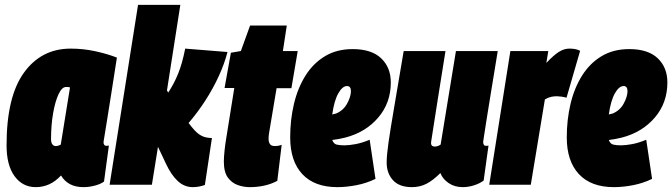

<svg xmlns="http://www.w3.org/2000/svg" viewBox="-20 -760 2766 790"><path d="M323 10Q260 10 231 -38Q187 10 127 10Q73 10 40 -35Q7 -80 7 -162Q7 -362 78.5 -461Q150 -560 271 -560Q323 -560 373 -549Q423 -538 461 -523Q446 -426 436 -363Q426 -300 420 -262.5Q414 -225 411 -207Q408 -189 407 -182.5Q406 -176 406 -175Q406 -160 418 -160Q420 -160 423 -160.5Q426 -161 428 -161L408 -13Q395 -3 371 3.5Q347 10 323 10ZM230 -165 268 -400Q263 -402 259 -402Q255 -402 251 -402Q235 -402 221 -372.5Q207 -343 198.5 -294Q190 -245 190 -188Q190 -173 195.5 -166Q201 -159 209 -159Q219 -159 230 -165Z M431 0 548 -740H722L667 -388L672 -379Q696 -415 713 -457Q730 -499 742 -560L916 -546Q904 -499 880.5 -447.5Q857 -396 825 -346.5Q793 -297 756 -254Q782 -219 799 -207.5Q816 -196 832 -194Q842 -192 852 -192L823 1Q809 6 797 8Q785 10 773 10Q738 10 711 -15.5Q684 -41 663 -86L630 -156L605 0Z M1139 -164 1121 -16Q1073 10 1007 10Q983 10 958.5 1.5Q934 -7 917.5 -29.5Q901 -52 901 -96Q901 -113 904 -141Q907 -169 911 -192L944 -398H904L930 -543L971 -550L1009 -655H1160L1144 -550H1205L1179 -397H1118L1087 -212Q1086 -205 1085.5 -199.5Q1085 -194 1085 -189Q1085 -176 1090.5 -167.5Q1096 -159 1111 -159Q1117 -159 1123.5 -160Q1130 -161 1139 -164Z M1525 -24Q1488 -6 1446.5 2Q1405 10 1368 10Q1274 10 1224 -43.5Q1174 -97 1174 -195Q1174 -267 1189.5 -332.5Q1205 -398 1237 -449Q1269 -500 1317.5 -529Q1366 -558 1431 -558Q1509 -558 1548.5 -520Q1588 -482 1588 -421Q1588 -337 1536.5 -276.5Q1485 -216 1401 -194Q1373 -187 1347 -184Q1353 -168 1365.5 -165Q1378 -162 1397 -162Q1416 -162 1443 -167Q1470 -172 1501 -185ZM1408 -406Q1389 -406 1372 -376Q1355 -346 1347 -289Q1357 -291 1363 -293Q1392 -305 1407.5 -332.5Q1423 -360 1424 -384Q1424 -406 1408 -406Z M1675 10Q1623 10 1597 -18.5Q1571 -47 1571 -91Q1571 -121 1578.5 -173.5Q1586 -226 1601.5 -316.5Q1617 -407 1641 -550H1813Q1797 -449 1781.5 -353Q1766 -257 1754 -177Q1751 -157 1769 -157Q1781 -157 1793 -165L1856 -550H2028Q2010 -442 1999 -373Q1988 -304 1981.5 -264.5Q1975 -225 1972.5 -206.5Q1970 -188 1969 -183Q1968 -178 1968 -177Q1968 -160 1979 -160Q1981 -160 1984 -160Q1987 -160 1990 -161L1970 -17Q1954 -5 1930.5 2.5Q1907 10 1884 10Q1850 10 1825.5 -7Q1801 -24 1792 -48Q1762 -18 1735 -4Q1708 10 1675 10Z M2236 -550 2228 -501Q2258 -533 2279.5 -546.5Q2301 -560 2322 -560Q2333 -560 2344 -558.5Q2355 -557 2367 -551L2311 -358Q2301 -361 2289.5 -362.5Q2278 -364 2271 -364Q2259 -364 2247.5 -361.5Q2236 -359 2222 -351L2164 0H1993L2080 -550Z M2663 -24Q2626 -6 2584.5 2Q2543 10 2506 10Q2412 10 2362 -43.5Q2312 -97 2312 -195Q2312 -267 2327.5 -332.5Q2343 -398 2375 -449Q2407 -500 2455.5 -529Q2504 -558 2569 -558Q2647 -558 2686.5 -520Q2726 -482 2726 -421Q2726 -337 2674.5 -276.5Q2623 -216 2539 -194Q2511 -187 2485 -184Q2491 -168 2503.5 -165Q2516 -162 2535 -162Q2554 -162 2581 -167Q2608 -172 2639 -185ZM2546 -406Q2527 -406 2510 -376Q2493 -346 2485 -289Q2495 -291 2501 -293Q2530 -305 2545.5 -332.5Q2561 -360 2562 -384Q2562 -406 2546 -406Z"/></svg>

Font: Georama Condensed Black
Style: Italic
Weight: 900
Width: 3
Italic angle: -9°
Designer: Jean-Baptiste Levee
Foundry: Production Type
Version: Version 1.000